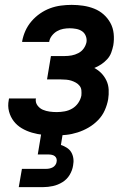

<svg xmlns="http://www.w3.org/2000/svg" viewBox="-20 -548 540 788"><path d="M205 8Q181 8 157.5 5.5Q134 3 111.5 -3.5Q89 -10 69.5 -21.5Q50 -33 36.5 -50.5Q23 -68 17 -90.5Q11 -113 16 -138L17 -144H128L127 -142Q125 -127 134 -115Q143 -103 156 -97.5Q169 -92 183.5 -90Q198 -88 213 -88Q229 -88 245.5 -91Q262 -94 276.5 -102.5Q291 -111 301 -125.5Q311 -140 314 -156Q315 -167 314 -177.5Q313 -188 306.5 -196Q300 -204 291 -209Q282 -214 272.5 -217Q263 -220 252 -221Q241 -222 230 -222H173L189 -318H246Q260 -318 274 -320.5Q288 -323 301.5 -330Q315 -337 323.5 -349Q332 -361 335 -375Q337 -388 332 -400.5Q327 -413 316.5 -420Q306 -427 292.5 -429.5Q279 -432 266 -432Q253 -432 239.5 -429.5Q226 -427 214 -420Q202 -413 193 -401.5Q184 -390 182 -377V-376H71V-379Q75 -401 84.5 -422Q94 -443 109.5 -461Q125 -479 144.5 -492.5Q164 -506 185.5 -514Q207 -522 229.5 -525Q252 -528 274 -528Q298 -528 321.5 -524.5Q345 -521 366.5 -512.5Q388 -504 405 -489Q422 -474 433 -454Q444 -434 446.5 -410Q449 -386 445 -362Q442 -347 436.5 -332Q431 -317 420 -305Q409 -293 395.5 -284Q382 -275 367 -269Q384 -260 396.5 -247Q409 -234 417 -217Q425 -200 426 -180Q427 -160 424 -141Q420 -118 410 -95.5Q400 -73 382.5 -55Q365 -37 343.5 -24.5Q322 -12 298.5 -4.5Q275 3 251.5 5.5Q228 8 205 8ZM57 220 70 145H170Q177 145 183.5 143.5Q190 142 196 139Q202 136 206.5 130Q211 124 212 118Q214 110 212 103.5Q210 97 205 93Q200 89 193 87.5Q186 86 179 86H135L164 -88H252L230 47Q243 51 254.5 58.5Q266 66 272.5 77Q279 88 281 102Q283 116 280 131Q277 151 266 169.5Q255 188 236.5 199.5Q218 211 197.5 215.5Q177 220 157 220Z"/></svg>

Font: Iosevka Custom
Style: Bold Italic
Weight: 700
Italic angle: -9°
Designer: Belleve Invis
Foundry: Belleve Invis
Version: Version 30.3.1; ttfautohint (v1.8.3)